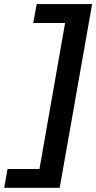

<svg xmlns="http://www.w3.org/2000/svg" viewBox="-66 -742 472 944"><path d="M-45.5 181.5H227.5L387 -722H114.5L97.5 -629H254L128 89H-29Z"/></svg>

Font: Anybody UltraCondensed Thin SemiBold
Style: Italic
Weight: 600
Italic angle: -10°
Version: Version 1.111